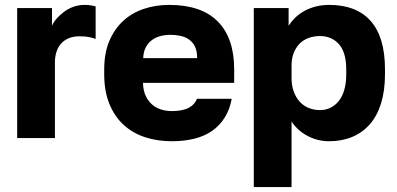

<svg xmlns="http://www.w3.org/2000/svg" viewBox="-20 -563 1620 783"><path d="M50 0V-530H192V-458Q198 -472 210.5 -486.5Q223 -501 240 -514Q257 -527 278.5 -535Q300 -543 325 -543Q342 -543 352 -541Q362 -539 370 -537V-404Q365 -407 347 -411Q329 -415 305 -415Q278 -415 259 -406.5Q240 -398 228 -384Q216 -370 210 -350.5Q204 -331 204 -309V0Z M680 13Q622 13 571.5 -3.5Q521 -20 484 -54Q447 -88 426 -139.5Q405 -191 405 -260V-280Q405 -346 425.5 -395Q446 -444 481.5 -477Q517 -510 565.5 -526.5Q614 -543 670 -543Q801 -543 868 -475.5Q935 -408 935 -280V-225H563Q564 -194 574 -172.5Q584 -151 600 -137Q616 -123 637 -116.5Q658 -110 680 -110Q725 -110 750 -123.5Q775 -137 783 -160H925Q917 -117 897 -84.5Q877 -52 846 -30Q815 -8 773 2.5Q731 13 680 13ZM564 -326H784Q784 -354 775.5 -372Q767 -390 752 -401Q737 -412 717 -416.5Q697 -421 675 -421Q654 -421 634.5 -416Q615 -411 599.5 -399.5Q584 -388 574.5 -370Q565 -352 564 -326Z M1015 200V-530H1157V-458Q1167 -474 1182.5 -489.5Q1198 -505 1219 -517Q1240 -529 1266 -536Q1292 -543 1322 -543Q1378 -543 1420.5 -526.5Q1463 -510 1492 -477Q1521 -444 1535.5 -395Q1550 -346 1550 -280V-260Q1550 -193 1534 -141.5Q1518 -90 1488 -56Q1458 -22 1416 -4.5Q1374 13 1322 13Q1277 13 1236.5 -7.5Q1196 -28 1169 -67V200ZM1285 -114Q1308 -114 1327.5 -123.5Q1347 -133 1361.5 -151Q1376 -169 1384 -196.5Q1392 -224 1392 -260V-280Q1392 -315 1384.5 -340.5Q1377 -366 1362.5 -382.5Q1348 -399 1328.5 -407.5Q1309 -416 1285 -416Q1261 -416 1239.5 -408.5Q1218 -401 1202.5 -385.5Q1187 -370 1178 -347.5Q1169 -325 1169 -295V-245Q1169 -214 1178 -189.5Q1187 -165 1202.5 -148Q1218 -131 1239.5 -122.5Q1261 -114 1285 -114Z"/></svg>

Font: Golos Text VF
Style: Regular
Weight: 400
Designer: A.Korolkova, Vitaly Kuzmin
Foundry: ParaType Ltd
Version: Version 2.003